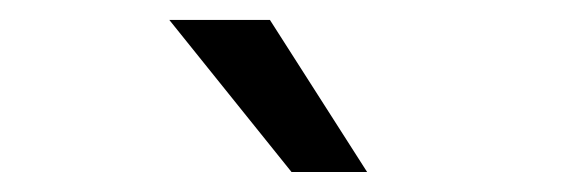

<svg xmlns="http://www.w3.org/2000/svg" viewBox="-20 -739 582 191"><path d="M148.4 -719.2H248.5L345.2 -567.9H270Z"/></svg>

Font: Pyidaungsu Numbers
Style: Regular
Weight: 400
Designer: Sun Tun
Foundry: MCF
Version: Version 1.083; ttfautohint (v1.8.2)